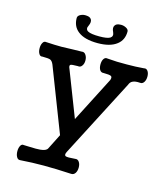

<svg xmlns="http://www.w3.org/2000/svg" viewBox="-124 -816 916 1051"><g transform="rotate(15 333.5 -290.5)"><path d="M124 -413.1Q116.2 -431.6 104.5 -436.5Q93.8 -440.4 60.5 -440.4Q46.9 -437.5 40 -451.2Q33.2 -462.9 33.2 -481.4Q33.2 -500 40 -511.7Q46.9 -525.4 60.5 -522.5Q109.4 -519.5 146.5 -519.5Q169.9 -519.5 210.9 -521.5L260.7 -522.5Q275.4 -525.4 284.2 -511.7Q293 -499 293 -480.5Q293 -461.9 284.2 -450.2Q275.4 -437.5 260.7 -440.4Q226.6 -440.4 219.7 -436.5Q211.9 -431.6 220.7 -413.1L320.3 -156.2L452.1 -413.1Q458 -430.7 449.2 -435.5Q440.4 -440.4 407.2 -440.4Q392.6 -438.5 384.8 -451.2Q377.9 -462.9 377.9 -481.4Q377.9 -500 384.8 -511.7Q392.6 -525.4 407.2 -522.5Q460.9 -517.6 516.6 -518.6Q568.4 -518.6 613.3 -522.5Q627 -526.4 635.7 -513.7Q643.6 -502 643.6 -483.4Q643.6 -464.8 635.7 -452.1Q627 -438.5 613.3 -440.4Q585.9 -442.4 572.3 -435.5Q558.6 -429.7 552.7 -413.1L324.2 28.3Q313.5 48.8 325.2 53.7Q335 57.6 377.9 53.7Q392.6 50.8 401.4 64.5Q409.2 76.2 409.2 94.7Q409.2 113.3 401.4 126Q392.6 139.6 377.9 138.7Q289.1 133.8 222.7 133.8Q156.2 133.8 87.9 138.7Q75.2 139.6 68.4 126Q61.5 113.3 61.5 94.7Q61.5 76.2 68.4 63.5Q75.2 50.8 87.9 53.7L117.2 54.7Q160.2 56.6 179.7 54.7Q212.9 51.8 220.7 37.1L264.6 -49.8ZM260.7 -669.9Q271.5 -693.4 262.7 -707Q254.9 -718.8 235.4 -719.7Q217.8 -721.7 202.1 -713.9Q186.5 -706.1 186.5 -693.4Q186.5 -645.5 220.7 -619.1Q257.8 -589.8 332 -589.8Q403.3 -589.8 440.4 -619.1Q474.6 -645.5 474.6 -693.4Q474.6 -706.1 458 -713.9Q442.4 -721.7 424.8 -719.7Q405.3 -718.8 397.5 -707Q387.7 -693.4 399.4 -669.9Q409.2 -648.4 392.6 -637.7Q377 -627.9 332 -627.9Q284.2 -627.9 266.6 -637.7Q249 -648.4 260.7 -669.9Z"/></g></svg>

Font: Gungsuh
Style: Regular
Weight: 400
Version: Version 2.21